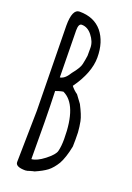

<svg xmlns="http://www.w3.org/2000/svg" viewBox="-146 -804 593 865"><g transform="rotate(20 150.5 -372.0)"><path d="M258.3 -235.8C256.8 -253.9 254.9 -271.5 251.5 -287.6C248 -305.7 237.8 -330.1 222.7 -359.4L195.3 -396.5C183.1 -404.8 172.9 -414.6 164.6 -425.3C205.1 -481.4 225.1 -534.7 225.1 -582.5C225.1 -632.8 212.4 -673.3 187.5 -704.1C162.1 -734.4 126.5 -750 79.1 -750C56.2 -750 44.4 -723.6 44.4 -670.4L50.8 -264.2L46.4 -17.1C46.4 -1.5 62.5 5.9 93.8 5.9C99.6 5.9 106.9 3.9 117.2 0L116.7 0.5C124 -2 129.9 -3.4 134.3 -3.9C157.7 -14.2 176.8 -24.4 190.4 -34.7C204.1 -44.9 218.3 -62 229.5 -80.6C240.7 -100.6 251 -130.9 258.3 -168.9C258.3 -179.2 258.8 -192.4 258.8 -202.6C258.8 -213.4 258.3 -223.6 258.3 -234.9ZM97.7 -376.5C102.1 -377 103.5 -378.4 112.8 -381.3C120.6 -383.8 128.4 -385.3 133.8 -386.2C184.1 -363.3 210 -296.9 210 -186C210 -163.1 208 -144 204.1 -128.4C201.2 -115.2 187 -99.1 162.6 -80.1C139.2 -62 118.7 -52.2 102.1 -51.3C102.1 -176.8 101.1 -284.7 97.7 -376.5ZM93.3 -665.5C93.3 -687.5 98.6 -697.8 108.9 -697.8C127.4 -697.8 144 -689 158.2 -670.9C172.9 -652.3 180.7 -633.3 180.7 -613.3V-575.7C178.7 -560.5 176.3 -547.9 173.3 -533.7C170.9 -521 160.2 -502.4 140.1 -478C127 -456.1 113.3 -443.4 96.7 -440.9Z"/></g></svg>

Font: Amatic Mod Bold ONEptTWO
Style: Bold
Weight: 700
Designer: David Occhino Design
Foundry: David Occhino Design
Version: Version 1.2